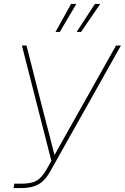

<svg xmlns="http://www.w3.org/2000/svg" viewBox="-20 -960 637 980"><path d="M49.3 0 53.2 -22.5H89.4Q140.1 -22.5 166.7 -37.6Q193.4 -52.7 217.8 -95.7L242.2 -138.7L91.8 -727.5H115.2L207 -367.2Q216.3 -332.5 225.1 -298.1Q233.9 -263.7 242.7 -229Q251.5 -194.3 260.3 -159.7L252.9 -159.2Q272.5 -193.8 291.7 -228.5Q311 -263.2 330.6 -297.9Q350.1 -332.5 369.6 -367.2L572.3 -727.5H597.2L237.3 -86.9Q219.2 -54.2 198.7 -35.4Q178.2 -16.6 151.1 -8.3Q124 0 85.4 0ZM285.2 -796.9H263.2L342.8 -939.9H369.6ZM393.6 -796.9H371.1L464.4 -939.9H491.7Z"/></svg>

Font: Inter 28pt Thin
Style: Italic
Weight: 250
Italic angle: -9.3988°
Designer: Rasmus Andersson
Foundry: rsms
Version: Version 4.001;git-66647c0bb